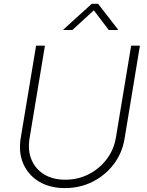

<svg xmlns="http://www.w3.org/2000/svg" viewBox="-20 -964 761 995"><path d="M316.9 10.7Q237.8 10.7 181.9 -23.2Q126 -57.1 100.6 -115.7Q75.2 -174.3 87.4 -248.5L167 -727.5H212.9L133.3 -247.6Q123 -185.1 143.3 -136.5Q163.6 -87.9 208.7 -60.3Q253.9 -32.7 318.4 -32.7Q384.8 -32.7 440.2 -61.3Q495.6 -89.8 533 -139.2Q570.3 -188.5 580.6 -251L659.7 -727.5H705.1L625.5 -245.1Q613.3 -170.9 569.3 -113Q525.4 -55.2 460 -22.2Q394.5 10.7 316.9 10.7ZM355 -808.6H308.6L309.1 -811.5L455.6 -944.3H488.3L591.3 -811.5L590.8 -808.6H543.5L466.3 -910.6Z"/></svg>

Font: Inter 16pt ExtraLight
Style: Italic
Weight: 250
Italic angle: -9.3988°
Version: Version 4.001;git-66647c0bb